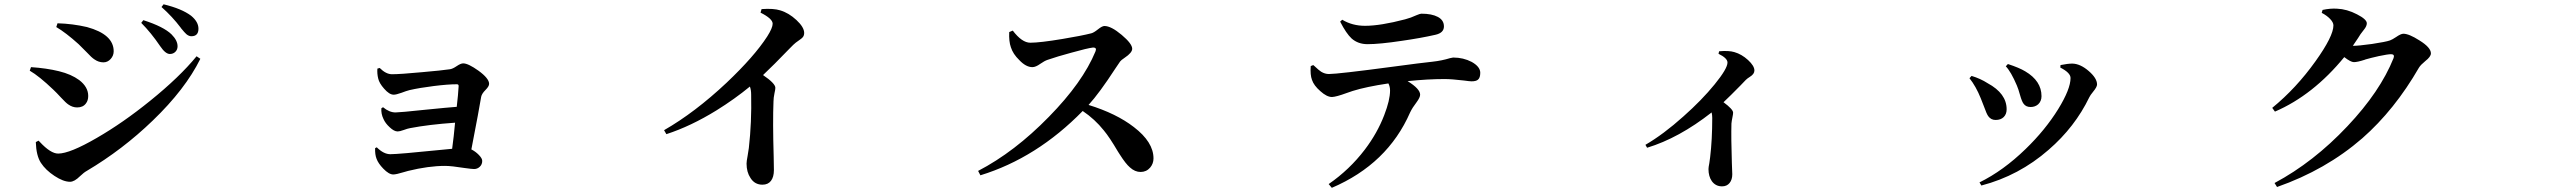

<svg xmlns="http://www.w3.org/2000/svg" viewBox="-20 -815 12040 898"><path d="M307.6 35.2Q276.4 35.2 234.9 7.8Q193.4 -19.5 171.4 -53.2Q149.4 -86.9 147.5 -150.4L160.2 -157.2Q162.1 -155.3 166 -151.4Q216.8 -96.7 252 -96.7Q306.6 -96.7 432.6 -169.9Q554.7 -240.2 682.6 -343.8Q819.3 -454.1 899.4 -551.8L917 -540Q846.7 -397.5 694.3 -251Q553.7 -115.2 385.7 -15.6Q373 -8.8 354.5 8.8Q328.1 35.2 307.6 35.2ZM340.8 -312.5Q319.3 -312.5 299.8 -326.2Q288.1 -334 265.6 -358.4Q243.2 -382.8 229.5 -395.5Q163.1 -459 119.1 -484.4L125 -501Q198.2 -496.1 255.9 -481.9Q313.5 -467.8 350.6 -440.4Q392.6 -408.2 392.6 -366.2Q392.6 -344.7 381.8 -331.1Q368.2 -312.5 340.8 -312.5ZM463.9 -523.4Q441.4 -523.4 421.9 -537.1Q409.2 -544.9 384.8 -571.3Q362.3 -594.7 347.7 -608.4Q288.1 -662.1 243.2 -688.5L249 -706.1Q319.3 -704.1 386.7 -688.5Q511.7 -654.3 511.7 -575.2Q511.7 -554.7 497.6 -539.1Q483.4 -523.4 463.9 -523.4ZM774.4 -562.5Q753.9 -562.5 729.5 -598.6Q686.5 -662.1 640.6 -708L650.4 -720.7Q745.1 -690.4 782.2 -654.3Q810.5 -626 810.5 -598.6Q810.5 -583 800.3 -572.8Q790 -562.5 774.4 -562.5ZM875 -645.5Q863.3 -645.5 851.6 -655.3Q843.8 -662.1 827.1 -682.6L825.2 -685.5Q786.1 -737.3 735.4 -782.2L745.1 -794.9Q830.1 -774.4 874 -741.2Q908.2 -712.9 908.2 -680.7Q908.2 -645.5 875 -645.5Z M1819.3 1Q1798.8 1 1772.5 -26.4Q1749 -50.8 1741.2 -72.3Q1733.4 -91.8 1734.4 -122.1L1742.2 -126Q1774.4 -93.8 1805.7 -93.8Q1842.8 -93.8 2044.9 -114.3Q2080.1 -117.2 2094.7 -119.1Q2102.5 -175.8 2108.4 -241.2Q1984.4 -232.4 1898.4 -215.8Q1886.7 -213.9 1868.2 -207Q1849.6 -200.2 1839.8 -200.2Q1823.2 -200.2 1802.7 -219.7Q1782.2 -238.3 1773.4 -258.8Q1761.7 -283.2 1763.7 -308.6L1771.5 -313.5Q1800.8 -289.1 1830.1 -289.1Q1849.6 -289.1 1969.7 -301.8Q2076.2 -312.5 2116.2 -315.4Q2123 -373 2125 -411.1Q2126 -420.9 2117.2 -420.9Q2075.2 -420.9 2008.8 -412.6Q1942.4 -404.3 1895.5 -393.6Q1879.9 -389.6 1857.4 -380.9Q1833 -372.1 1821.3 -372.1Q1800.8 -372.1 1776.4 -400.4Q1753.9 -425.8 1749 -447.3Q1743.2 -470.7 1745.1 -494.1L1755.9 -497.1Q1785.2 -467.8 1813.5 -467.8Q1852.5 -467.8 1955.1 -477.5Q2045.9 -485.4 2085 -491.2Q2097.7 -493.2 2116.2 -505.9Q2134.8 -518.6 2146.5 -518.6Q2169.9 -518.6 2217.8 -484.4Q2267.6 -448.2 2267.6 -422.9Q2267.6 -411.1 2251 -394.5Q2233.4 -377 2230.5 -362.3Q2221.7 -307.6 2184.6 -116.2Q2204.1 -106.4 2219.7 -90.3Q2235.4 -74.2 2235.4 -62.5Q2235.4 -45.9 2224.1 -35.2Q2212.9 -24.4 2197.3 -24.4Q2187.5 -24.4 2152.3 -29.3Q2090.8 -39.1 2061.5 -39.1Q1984.4 -39.1 1888.7 -15.6Q1881.8 -13.7 1868.2 -9.8Q1833 1 1819.3 1Z M3545.9 48.8Q3509.8 48.8 3490.2 17.6Q3471.7 -9.8 3471.7 -49.8Q3471.7 -60.5 3476.6 -85.9Q3480.5 -109.4 3482.4 -123Q3496.1 -244.1 3493.2 -372.1Q3493.2 -394.5 3487.3 -410.2Q3416 -351.6 3331.1 -298.8Q3210.9 -224.6 3096.7 -187.5L3085.9 -206.1Q3230.5 -289.1 3377.9 -427.7Q3507.8 -550.8 3568.4 -644.5Q3593.8 -684.6 3593.8 -704.1Q3593.8 -727.5 3537.1 -755.9L3542 -772.5Q3598.6 -776.4 3628.9 -766.6Q3668.9 -754.9 3705.1 -721.2Q3741.2 -687.5 3741.2 -661.1Q3741.2 -648.4 3734.4 -640.6Q3730.5 -635.7 3717.8 -627Q3700.2 -615.2 3690.4 -605.5Q3684.6 -599.6 3671.9 -586.9Q3597.7 -509.8 3548.8 -463.9Q3606.4 -424.8 3606.4 -404.3Q3606.4 -396.5 3602.5 -379.9Q3597.7 -356.4 3597.7 -340.8Q3593.8 -247.1 3598.6 -81.1Q3599.6 -33.2 3599.6 -19.5Q3599.6 12.7 3585.9 30.8Q3572.3 48.8 3545.9 48.8Z M4565.4 4.9 4554.7 -15.6Q4725.6 -104.5 4885.7 -268.6Q5043.9 -429.7 5103.5 -574.2Q5111.3 -592.8 5092.8 -592.8Q5066.4 -589.8 4990.2 -568.4Q4924.8 -550.8 4879.9 -535.2Q4865.2 -530.3 4845.7 -516.6Q4824.2 -501 4808.6 -501Q4778.3 -501 4747.1 -534.2Q4717.8 -562.5 4708 -593.8Q4698.2 -621.1 4700.2 -665L4716.8 -671.9Q4759.8 -615.2 4798.8 -615.2Q4843.8 -615.2 4949.2 -632.8Q5038.1 -647.5 5084 -659.2Q5095.7 -662.1 5115.2 -677.7Q5134.8 -693.4 5145.5 -693.4Q5176.8 -693.4 5226.1 -651.9Q5275.4 -610.4 5275.4 -586.9Q5275.4 -568.4 5240.2 -544.9Q5222.7 -533.2 5218.8 -527.3Q5211.9 -517.6 5196.3 -494.1Q5122.1 -379.9 5071.3 -324.2Q5201.2 -284.2 5283.2 -220.7Q5375 -150.4 5375 -74.2Q5375 -49.8 5359.4 -31.2Q5341.8 -10.7 5314.5 -10.7Q5288.1 -10.7 5264.6 -32.2Q5245.1 -48.8 5217.8 -91.8Q5214.8 -96.7 5209 -105.5Q5168.9 -173.8 5142.6 -205.1Q5100.6 -257.8 5043.9 -295.9Q4829.1 -76.2 4565.4 4.9Z M6209 63.5 6194.3 45.9Q6292 -21.5 6363.3 -115.2Q6421.9 -192.4 6454.1 -276.4Q6481.4 -346.7 6481.4 -391.6Q6481.4 -410.2 6473.6 -424.8Q6369.1 -409.2 6306.6 -389.6Q6296.9 -386.7 6278.3 -379.9Q6230.5 -362.3 6210 -361.3Q6185.5 -361.3 6155.3 -388.7Q6125 -415 6116.2 -441.4Q6107.4 -464.8 6110.4 -505.9L6122.1 -510.7Q6124 -508.8 6127.9 -505.9Q6148.4 -486.3 6159.2 -479.5Q6176.8 -468.8 6195.3 -468.8Q6237.3 -468.8 6493.2 -502.9Q6631.8 -521.5 6679.7 -526.4Q6723.6 -531.2 6761.7 -543Q6773.4 -545.9 6776.4 -545.9Q6824.2 -545.9 6863.3 -525.4Q6903.3 -502.9 6903.3 -474.6Q6903.3 -451.2 6892.6 -442.4Q6883.8 -434.6 6862.3 -434.6Q6854.5 -434.6 6826.2 -438.5Q6769.5 -445.3 6735.4 -445.3Q6658.2 -445.3 6563.5 -435.5Q6622.1 -399.4 6622.1 -372.1Q6622.1 -359.4 6605.5 -336.9Q6585.9 -311.5 6575.2 -289.1Q6469.7 -47.9 6209 63.5ZM6376 -608.4Q6332 -608.4 6301.8 -634.8Q6276.4 -658.2 6248 -713.9L6257.8 -722.7Q6304.7 -694.3 6364.3 -694.3Q6436.5 -694.3 6551.8 -724.6Q6578.1 -731.4 6605.5 -744.1Q6622.1 -751 6627.9 -751Q6676.8 -751 6705.1 -735.8Q6733.4 -720.7 6733.4 -691.4Q6733.4 -661.1 6693.4 -652.3Q6625 -636.7 6536.1 -624Q6432.6 -608.4 6376 -608.4Z M8034.2 56.6Q8003.9 56.6 7986.3 32.2Q7970.7 9.8 7970.7 -24.4Q7970.7 -32.2 7974.6 -51.8Q7977.5 -69.3 7978.5 -80.1Q7988.3 -161.1 7988.3 -263.7Q7988.3 -277.3 7985.4 -289.1Q7832 -168.9 7683.6 -124L7675.8 -137.7Q7759.8 -186.5 7853.5 -270.5Q7939.5 -346.7 7999.5 -420.4Q8059.6 -494.1 8059.6 -522.5Q8059.6 -543 8017.6 -563.5L8020.5 -575.2Q8066.4 -579.1 8091.8 -571.3Q8126 -561.5 8155.8 -534.2Q8185.5 -506.8 8185.5 -485.4Q8185.5 -468.8 8165 -456.1Q8152.3 -448.2 8145.5 -441.4Q8137.7 -433.6 8120.1 -415Q8071.3 -365.2 8041 -336.9Q8085.9 -303.7 8085.9 -288.1Q8085.9 -281.2 8083 -267.6Q8079.1 -249 8078.1 -237.3Q8076.2 -169.9 8080.1 -51.8Q8082 -11.7 8082 0Q8082 25.4 8069.3 41Q8056.6 56.6 8034.2 56.6Z M9247.1 52.7 9238.3 38.1Q9349.6 -16.6 9454.1 -118.2Q9545.9 -207 9606.4 -304.7Q9664.1 -398.4 9664.1 -450.2Q9664.1 -474.6 9616.2 -499L9617.2 -510.7Q9651.4 -517.6 9672.9 -517.6Q9710 -516.6 9749 -482.9Q9788.1 -449.2 9788.1 -419.9Q9788.1 -408.2 9769.5 -385.7Q9755.9 -369.1 9752 -360.4Q9684.6 -220.7 9561.5 -114.3Q9422.9 6.8 9247.1 52.7ZM9313.5 -253.9Q9292 -253.9 9279.3 -271.5Q9271.5 -282.2 9259.8 -315.4Q9250 -341.8 9244.1 -355.5Q9221.7 -411.1 9191.4 -449.2L9201.2 -460Q9243.2 -447.3 9276.4 -425.8Q9365.2 -377.9 9365.2 -303.7Q9365.2 -281.2 9351.6 -267.6Q9337.9 -253.9 9313.5 -253.9ZM9477.5 -314.5Q9455.1 -314.5 9444.3 -330.1Q9436.5 -339.8 9427.7 -371.1Q9419.9 -399.4 9413.1 -415Q9385.7 -479.5 9361.3 -504.9L9371.1 -515.6Q9424.8 -498 9452.1 -481.4Q9528.3 -436.5 9528.3 -365.2Q9528.3 -341.8 9512.7 -327.1Q9498 -314.5 9477.5 -314.5Z M10629.9 59.6 10618.2 41Q10800.8 -56.6 10959 -224.6Q11112.3 -386.7 11174.8 -543Q11181.6 -561.5 11163.1 -561.5Q11148.4 -561.5 11106.4 -552.7Q11067.4 -543.9 11043.9 -537.1Q11042 -536.1 11039.1 -535.2Q11005.9 -524.4 10989.3 -524.4Q10974.6 -524.4 10944.3 -547.9Q10798.8 -370.1 10620.1 -293L10607.4 -310.5Q10719.7 -402.3 10809.6 -528.3Q10893.6 -645.5 10893.6 -696.3Q10893.6 -710 10878.4 -726.1Q10863.3 -742.2 10838.9 -754.9L10842.8 -768.6Q10878.9 -776.4 10910.2 -774.4Q10957 -772.5 11003.9 -748Q11049.8 -724.6 11049.8 -706.1Q11049.8 -692.4 11036.1 -675.8Q11026.4 -664.1 11020.5 -655.3Q11011.7 -640.6 10992.2 -612.3Q10987.3 -604.5 10984.4 -600.6Q11010.7 -600.6 11074.2 -609.4Q11138.7 -619.1 11158.2 -626Q11168.9 -629.9 11186.5 -641.6Q11209 -657.2 11220.7 -657.2Q11247.1 -657.2 11295.9 -626Q11349.6 -592.8 11349.6 -565.4Q11349.6 -549.8 11323.2 -529.3Q11301.8 -511.7 11293.9 -499Q11179.7 -300.8 11028.3 -168Q10858.4 -20.5 10629.9 59.6Z"/></svg>

Font: Bpmf GenYo Min B
Style: B
Weight: 700
Foundry: But Ko
Version: Version 1.320